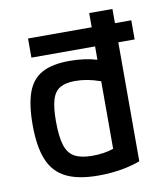

<svg xmlns="http://www.w3.org/2000/svg" viewBox="-83 -800 766 879"><g transform="rotate(-10 300.0 -360.0)"><path d="M95 -575V-664H391V-730H499V-664H575V-575H499V-22Q463 -8 412.5 1Q362 10 304 10Q211 10 154.5 -18Q98 -46 72.5 -107.5Q47 -169 47 -270Q47 -365 68 -422Q89 -479 136.5 -504.5Q184 -530 263 -530Q297 -530 329 -526Q361 -522 391 -513V-575ZM391 -413Q357 -425 329 -430Q301 -435 273 -435Q229 -435 203 -420Q177 -405 166 -368.5Q155 -332 155 -268Q155 -197 167.5 -157Q180 -117 210 -100.5Q240 -84 292 -84Q348 -84 391 -99Z"/></g></svg>

Font: M PLUS Code Latin 60 Medium
Style: Regular
Weight: 500
Width: 7
Monospace: yes
Designer: Coji Morishita
Foundry: UNDERFOREST DESIGN
Version: Version 1.005; ttfautohint (v1.8.3)